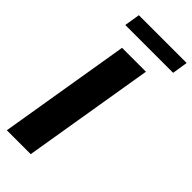

<svg xmlns="http://www.w3.org/2000/svg" viewBox="-288 -954 999 999"><g transform="rotate(45 212.0 -454.5)"><path d="M306.1 -727.3 185.4 0H9.6L130.3 -727.3ZM423.7 -909.1 410.2 -823.2H58.2L72.1 -909.1Z"/></g></svg>

Font: Inter UI Extra Bold
Style: Italic
Weight: 800
Italic angle: 9.39999°
Designer: Rasmus Andersson
Foundry: rsms
Version: 3.2;8d6f07862